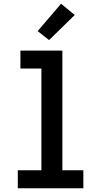

<svg xmlns="http://www.w3.org/2000/svg" viewBox="-20 -1005 540 1025"><path d="M75 0V-96H201V-639H89V-735H313V-96H425V0ZM242 -791 181 -839 306 -985 379 -925Z"/></svg>

Font: Iosevka
Style: Bold
Weight: 700
Monospace: yes
Designer: Belleve Invis
Foundry: Belleve Invis
Version: Version 32.5.0; ttfautohint (v1.8.4)